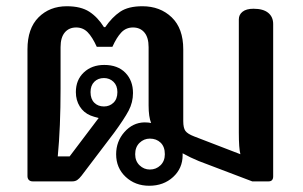

<svg xmlns="http://www.w3.org/2000/svg" viewBox="-20 -581 970 615"><path d="M352 -87Q352 -128 378.5 -158Q405 -188 442 -189Q456 -189 464 -187Q456 -207 456 -243V-430Q456 -461 442.5 -477Q429 -493 406 -493Q384 -493 369 -477.5Q354 -462 340 -431H290Q276 -462 261 -477.5Q246 -493 224 -493Q201 -493 187.5 -477Q174 -461 174 -430V-297Q174 -173 165 -80H203L296 -203Q280 -207 270 -211Q248 -220 235.5 -240Q223 -260 223 -286Q223 -325 248.5 -349Q274 -373 314 -373Q357 -373 381.5 -348Q406 -323 406 -283Q406 -253 392 -226.5Q378 -200 345 -155L241 -18Q234 -9 227.5 -4.5Q221 0 211 0H85Q77 0 72.5 -4.5Q68 -9 68 -17V-423Q68 -490 103.5 -525.5Q139 -561 194 -561Q239 -561 266 -543.5Q293 -526 313 -494H317Q339 -526 365 -543.5Q391 -561 436 -561Q493 -561 530 -525.5Q567 -490 567 -423V-193Q567 -171 574 -161.5Q581 -152 602 -144L750 -87Q745 -106 745 -156V-519Q745 -534 757 -543.5Q769 -553 792 -553Q823 -553 839 -540Q855 -527 855 -504V-16Q855 0 840 0H788L617 -65Q590 -76 565 -90V-84Q565 -42 534.5 -14Q504 14 458 14Q413 14 382.5 -14.5Q352 -43 352 -87ZM356 -286Q356 -307 343.5 -319Q331 -331 313 -331Q294 -331 282 -319Q270 -307 270 -286Q270 -264 282 -252Q294 -240 313 -240Q331 -240 343.5 -252Q356 -264 356 -286ZM508 -87Q508 -111 494.5 -124Q481 -137 460 -137Q441 -137 427 -123.5Q413 -110 413 -87Q413 -65 427 -51.5Q441 -38 460 -38Q480 -38 494 -51.5Q508 -65 508 -87Z"/></svg>

Font: Maitree Semibold
Style: Regular
Weight: 600
Designer: CadsonDemak Team
Foundry: CadsonDemak
Version: Version 1.010